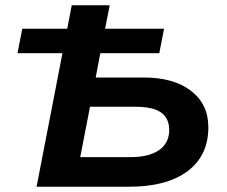

<svg xmlns="http://www.w3.org/2000/svg" viewBox="-20 -708 862 728"><path d="M378.4 -599.1H602.1L584 -506.3H360.4L342.8 -414.1H525.4Q638.7 -414.1 704.3 -363.5Q770 -313 770 -225.6Q770 -117.7 690.9 -58.8Q611.8 0 470.2 0H118.7L216.8 -506.3H46.4L64.5 -599.1H234.9L252 -688H396ZM284.2 -112.3H475.1Q545.9 -112.3 583.7 -139.2Q621.6 -166 621.6 -215.3Q621.6 -258.8 591.3 -281Q561 -303.2 494.1 -303.2H321.3Z"/></svg>

Font: Arimo
Style: Bold Italic
Weight: 700
Italic angle: -12°
Designer: Steve Matteson
Foundry: Monotype Imaging Inc.
Version: Version 1.33